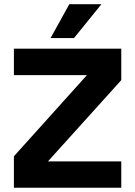

<svg xmlns="http://www.w3.org/2000/svg" viewBox="-20 -878 632 898"><path d="M454.3 -858.3H304.1L216.6 -700H326.2ZM45 -650.5V-526.7H386.7L45 -147V0H547.2V-123.2H204.3L547.2 -503.2V-650.5Z"/></svg>

Font: Overused Grotesk Light
Style: Regular
Weight: 300
Designer: RandomMaerks
Version: Version 0.005